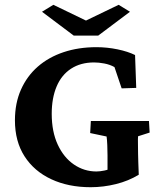

<svg xmlns="http://www.w3.org/2000/svg" viewBox="-20 -781 685 810"><path d="M362.3 8.8Q268.6 8.8 196.3 -24.9Q124 -58.6 83.5 -121.6Q43 -184.6 43 -273.4Q43 -345.7 68.4 -402.8Q93.8 -460 139.6 -500Q185.5 -540 248.5 -561Q311.5 -582 386.7 -582Q431.6 -582 476.1 -572.8Q520.5 -563.5 549.8 -548.8L554.7 -410.2L493.2 -408.2L462.9 -498Q443.4 -508.8 419.9 -513.2Q396.5 -517.6 377 -517.6Q320.3 -517.6 279.8 -491.2Q239.3 -464.8 218.8 -416Q198.2 -367.2 198.2 -300.8Q198.2 -225.6 223.6 -170.9Q249 -116.2 292 -86.9Q335 -57.6 386.7 -57.6Q401.4 -57.6 420.4 -61.5Q439.5 -65.4 454.1 -74.2L433.6 -21.5V-125Q433.6 -145.5 432.6 -168.9Q431.6 -192.4 429.7 -205.1L360.4 -219.7L363.3 -270.5H608.4L611.3 -221.7L562.5 -206.1Q561.5 -196.3 562 -175.8Q562.5 -155.3 562.5 -132.8Q562.5 -116.2 563.5 -94.7Q564.5 -73.2 565.4 -43.9Q522.5 -17.6 469.2 -4.4Q416 8.8 362.3 8.8ZM157.2 -731.4 205.1 -760.7 375 -678.7H310.5L480.5 -760.7L528.3 -731.4L394.5 -630.9H291Z"/></svg>

Font: Crimson Pro ExtraLight
Style: Bold
Weight: 700
Version: Version 1.002